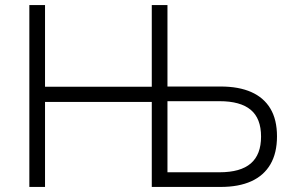

<svg xmlns="http://www.w3.org/2000/svg" viewBox="-20 -739 1168 759"><path d="M96 0V-719H158V-396H580V-719H642V-397H852Q924 -397 973.5 -375Q1023 -353 1049 -309.5Q1075 -266 1075 -200Q1075 -134 1049 -89.5Q1023 -45 973.5 -22.5Q924 0 852 0H580V-336H158V0ZM642 -58H848Q931 -58 971.5 -93Q1012 -128 1012 -199Q1012 -271 971 -305Q930 -339 848 -339H642Z"/></svg>

Font: Nunitoga
Style: Light
Weight: 300
Designer: Vernon Adams
Foundry: Vernon Adams
Version: Version 1.0